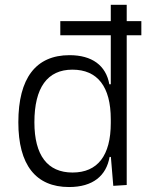

<svg xmlns="http://www.w3.org/2000/svg" viewBox="-20 -752 626 782"><path d="M225.6 -608.4H431.2V-408.7H425.3C411.6 -485.8 354.5 -527.3 263.2 -527.3C126 -527.3 54.7 -433.6 54.7 -253.9C54.7 -80.6 125.5 9.8 261.2 9.8C358.9 9.8 413.1 -36.6 426.3 -112.8H431.6L441.4 4.9L496.1 1.5V-608.4H555.7V-666H496.1V-732.4H431.2V-666H225.6ZM431.2 -251C431.2 -118.7 377.9 -49.3 275.4 -49.3C173.3 -49.3 120.1 -119.6 120.1 -253.9C120.1 -395 172.9 -468.3 274.9 -468.3C377.4 -468.3 431.2 -398.9 431.2 -266.1Z"/></svg>

Font: Cascadia Code Light
Style: Regular
Weight: 300
Monospace: yes
Designer: Aaron Bell
Foundry: Saja Typeworks
Version: Version 2404.023